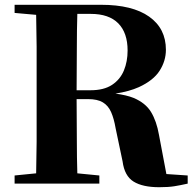

<svg xmlns="http://www.w3.org/2000/svg" viewBox="-20 -767 810 802"><path d="M41 0V-34L131 -43Q132 -108 133 -174Q133 -262 133 -351V-395Q133 -484 133 -572Q132 -638 131 -705L41 -713V-747H402Q533 -747 603 -697.5Q673 -648 673 -559Q673 -513 647 -472Q621 -431 560 -403Q520 -385 462 -376Q508 -370 538 -358Q588 -337 611 -299Q634 -261 644 -204L675 -40L764 -34V0Q733 7 708 11Q683 15 645 15Q576 15 538 -8.5Q500 -32 492 -93L463 -231Q456 -272 444 -299Q432 -326 409.5 -339.5Q387 -353 348 -353H300Q300 -264 301 -177Q301 -110 303 -43L395 -34V0ZM300 -390H358Q414 -390 448 -412.5Q482 -435 497.5 -472.5Q513 -510 513 -556Q513 -630 474 -669.5Q435 -709 359 -709H303Q301 -641 301 -572Q300 -485 300 -390Z"/></svg>

Font: Early Summer Mincho Heavy
Style: Regular
Weight: 900
Designer: GuiWonder
Version: Version 1.002